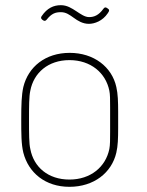

<svg xmlns="http://www.w3.org/2000/svg" viewBox="-20 -713 568 741"><path d="M323 -621C345 -621 376 -632 396 -662C399 -666 401 -670 401 -673C401 -676 399 -678 396 -680L393 -682C388 -686 383 -685 379 -679C361 -654 343 -647 324 -647C307 -647 291 -659 274 -670C257 -681 239 -693 215 -693C187 -693 162 -682 141 -651C137 -646 138 -641 143 -637L146 -635C151 -631 156 -632 160 -637C179 -661 194 -666 215 -666C235 -666 248 -656 265 -644C280 -633 299 -621 323 -621ZM248 8C342 8 411 -46 429 -124C435 -150 436 -179 436 -219C436 -229 436 -239 436 -251C436 -262 436 -272 436 -281C436 -320 435 -351 429 -377C412 -455 342 -509 249 -509C155 -509 89 -455 70 -377C63 -345 62 -309 62 -252C62 -197 62 -157 70 -124C90 -46 155 8 248 8ZM248 -20C166 -20 110 -68 97 -138C92 -159 92 -196 92 -251C92 -301 92 -341 97 -363C110 -432 166 -481 248 -481C330 -481 388 -432 402 -363C405 -349 405 -328 405 -299C405 -285 405 -269 405 -251C405 -234 405 -218 405 -204C405 -175 405 -153 402 -138C388 -69 330 -20 248 -20Z"/></svg>

Font: Barlow Thin
Style: Regular
Weight: 250
Designer: Jeremy Tribby
Foundry: Tribby Type
Version: Version 1.422;hotconv 1.0.109;makeotfexe 2.5.65596